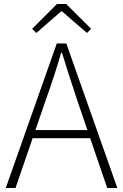

<svg xmlns="http://www.w3.org/2000/svg" viewBox="-20 -947 621 967"><path d="M266 -728H314L571 0H520L373 -430Q322 -582 292 -682H288Q259 -579 206 -430L58 0H9ZM125 -292H452V-251H125ZM142 -802 267 -927H313L439 -802L418 -781L292 -890H288L163 -781Z"/></svg>

Font: Merged Yaku Han JP ExtraLight
Style: Regular
Weight: 250
Designer: Ryoko NISHIZUKA 西塚涼子 (kana, bopomofo & ideographs); Paul D. Hunt (Latin, Greek & Cyrillic); Sandoll Communications 산돌커뮤니
Foundry: Adobe
Version: Version 2.004